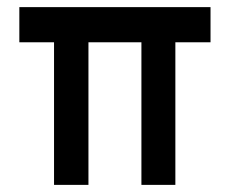

<svg xmlns="http://www.w3.org/2000/svg" viewBox="-20 -519 647 539"><path d="M131.7 0V-400.3H34.3V-499H571V-400.3H472.3V0H377V-400.3H228.3V0Z"/></svg>

Font: Vivano Light
Style: Regular
Weight: 300
Designer: Joe Prince, Josias Burgherr
Version: Version 2.064;September 19, 2022;FontCreator 14.0.0.2877 64-